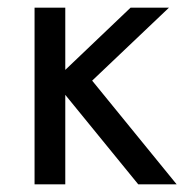

<svg xmlns="http://www.w3.org/2000/svg" viewBox="-20 -480 480 500"><path d="M320 -460H420L220 -270L440 0H340L150 -233V0H70V-460H150V-298Z"/></svg>

Font: renner_400book
Style: Book
Weight: 400
Version: Version 003.000 ; ttfautohint (v0.97) -l 8 -r 50 -G 200 -x 1